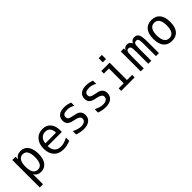

<svg xmlns="http://www.w3.org/2000/svg" viewBox="200 -1779 3100 3100"><g transform="rotate(-45 1750.0 -229.0)"><path d="M137.7 -56.6V172.9H63.5V-454.1H137.7V-395.5Q156.2 -429.7 187.5 -447.3Q218.8 -464.8 259.8 -464.8Q341.8 -464.8 388.7 -400.9Q435.5 -336.9 435.5 -224.6Q435.5 -114.3 388.7 -51.3Q341.8 11.7 259.8 11.7Q217.8 11.7 186.5 -5.9Q155.3 -23.4 137.7 -56.6ZM356.4 -226.6Q356.4 -312.5 329.6 -356.9Q302.7 -401.4 248 -401.4Q193.4 -401.4 165.5 -356.9Q137.7 -312.5 137.7 -226.6Q137.7 -140.6 165.5 -95.7Q193.4 -50.8 248 -50.8Q302.7 -50.8 329.6 -95.2Q356.4 -139.6 356.4 -226.6Z M950.2 -245.1V-209H627V-207Q627 -131.8 666 -91.3Q705.1 -50.8 775.4 -50.8Q811.5 -50.8 850.1 -62.5Q888.7 -74.2 932.6 -97.7V-22.5Q890.6 -5.9 851.1 2.9Q811.5 11.7 774.4 11.7Q668.9 11.7 609.4 -51.8Q549.8 -115.2 549.8 -226.6Q549.8 -335 607.9 -399.9Q666 -464.8 763.7 -464.8Q850.6 -464.8 900.4 -405.8Q950.2 -346.7 950.2 -245.1ZM876 -267.6Q874 -333 844.7 -367.2Q815.4 -401.4 759.8 -401.4Q707 -401.4 671.9 -365.7Q636.7 -330.1 630.9 -266.6Z M1391.6 -437.5V-364.3Q1360.4 -383.8 1328.1 -393.1Q1295.9 -402.3 1261.7 -402.3Q1210.9 -402.3 1186 -385.7Q1161.1 -369.1 1161.1 -335.9Q1161.1 -305.7 1179.7 -290.5Q1198.2 -275.4 1272.5 -260.7L1302.7 -254.9Q1358.4 -245.1 1386.7 -213.4Q1415 -181.6 1415 -130.9Q1415 -64.5 1367.7 -26.4Q1320.3 11.7 1234.4 11.7Q1200.2 11.7 1163.6 4.9Q1127 -2 1084 -16.6V-92.8Q1126 -72.3 1164.1 -61Q1202.1 -49.8 1236.3 -49.8Q1286.1 -49.8 1313 -70.3Q1339.8 -90.8 1339.8 -126Q1339.8 -178.7 1240.2 -198.2L1237.3 -199.2L1210 -205.1Q1144.5 -216.8 1115.2 -247.1Q1085.9 -277.3 1085.9 -328.1Q1085.9 -393.6 1129.9 -429.2Q1173.8 -464.8 1255.9 -464.8Q1292 -464.8 1325.7 -458Q1359.4 -451.2 1391.6 -437.5Z M1891.6 -437.5V-364.3Q1860.4 -383.8 1828.1 -393.1Q1795.9 -402.3 1761.7 -402.3Q1710.9 -402.3 1686 -385.7Q1661.1 -369.1 1661.1 -335.9Q1661.1 -305.7 1679.7 -290.5Q1698.2 -275.4 1772.5 -260.7L1802.7 -254.9Q1858.4 -245.1 1886.7 -213.4Q1915 -181.6 1915 -130.9Q1915 -64.5 1867.7 -26.4Q1820.3 11.7 1734.4 11.7Q1700.2 11.7 1663.6 4.9Q1627 -2 1584 -16.6V-92.8Q1626 -72.3 1664.1 -61Q1702.1 -49.8 1736.3 -49.8Q1786.1 -49.8 1813 -70.3Q1839.8 -90.8 1839.8 -126Q1839.8 -178.7 1740.2 -198.2L1737.3 -199.2L1710 -205.1Q1644.5 -216.8 1615.2 -247.1Q1585.9 -277.3 1585.9 -328.1Q1585.9 -393.6 1629.9 -429.2Q1673.8 -464.8 1755.9 -464.8Q1792 -464.8 1825.7 -458Q1859.4 -451.2 1891.6 -437.5Z M2211.9 -630.9H2286.1V-536.1H2211.9ZM2095.7 -454.1H2286.1V-57.6H2403.3V0H2095.7V-57.6H2211.9V-395.5H2095.7Z M2772.5 -407.2Q2786.1 -436.5 2807.1 -450.7Q2828.1 -464.8 2858.4 -464.8Q2913.1 -464.8 2935.5 -422.4Q2958 -379.9 2958 -262.7V0H2889.6V-259.8Q2889.6 -355.5 2878.9 -378.9Q2868.2 -402.3 2839.8 -402.3Q2807.6 -402.3 2795.4 -377.4Q2783.2 -352.5 2783.2 -259.8V0H2714.8V-259.8Q2714.8 -356.4 2703.6 -379.4Q2692.4 -402.3 2662.1 -402.3Q2632.8 -402.3 2621.6 -377.4Q2610.4 -352.5 2610.4 -259.8V0H2542V-454.1H2610.4V-415Q2623 -439.5 2643.1 -452.1Q2663.1 -464.8 2688.5 -464.8Q2719.7 -464.8 2740.2 -450.7Q2760.7 -436.5 2772.5 -407.2Z M3250 -401.4Q3193.4 -401.4 3164.1 -356.9Q3134.8 -312.5 3134.8 -226.6Q3134.8 -140.6 3164.1 -95.7Q3193.4 -50.8 3250 -50.8Q3306.6 -50.8 3335.4 -95.7Q3364.3 -140.6 3364.3 -226.6Q3364.3 -312.5 3335.4 -356.9Q3306.6 -401.4 3250 -401.4ZM3250 -464.8Q3343.8 -464.8 3394 -403.3Q3444.3 -341.8 3444.3 -226.6Q3444.3 -110.4 3394.5 -49.3Q3344.7 11.7 3250 11.7Q3155.3 11.7 3105 -49.3Q3054.7 -110.4 3054.7 -226.6Q3054.7 -341.8 3105 -403.3Q3155.3 -464.8 3250 -464.8Z"/></g></svg>

Font: BabelStone Marchen
Style: Regular
Weight: 400
Designer: Andrew West
Foundry: Andrew West
Version: Version 9.003 2021-11-11